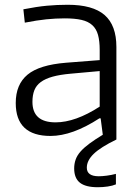

<svg xmlns="http://www.w3.org/2000/svg" viewBox="-20 -565 587 805"><path d="M390 220Q339 220 315 201Q291 182 291 141Q291 122 297 104.5Q303 87 317.5 70.5Q332 54 355 37Q378 20 411 0L402 -69H397Q283 5 192 5Q46 5 46 -133Q46 -211 95.5 -252Q145 -293 257 -302L398 -313V-355Q398 -393 391 -418.5Q384 -444 367 -459.5Q350 -475 322 -481.5Q294 -488 251 -488Q213 -488 174 -484Q135 -480 84 -470L78 -526Q134 -537 176.5 -541Q219 -545 264 -545Q369 -545 418.5 -502Q468 -459 468 -368V20Q402 52 373 80Q344 108 344 138Q344 174 394 174Q408 174 427.5 171.5Q447 169 466 164V208Q452 214 431.5 217Q411 220 390 220ZM213 -52Q296 -52 398 -118V-267L276 -256Q231 -252 200.5 -243.5Q170 -235 151 -221Q132 -207 124 -186.5Q116 -166 116 -138Q116 -52 213 -52Z"/></svg>

Font: Encode Sans Wide
Style: Light
Weight: 300
Designer: Pablo Impallari, Andres Torresi
Foundry: Pablo Impallari, Andres Torresi
Version: Version 1.000; ttfautohint (v1.00) -l 8 -r 50 -G 200 -x 14 -